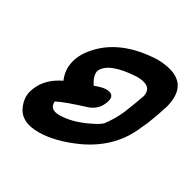

<svg xmlns="http://www.w3.org/2000/svg" viewBox="-89 -349 560 549"><g transform="rotate(30 191.0 -75.0)"><path d="M95 100Q42 100 24 67Q14 48 14 29Q14 15 20 1Q36 -40 84 -63Q76 -82 76 -100Q76 -118 83 -136Q90 -154 104 -171Q164 -245 287 -250Q382 -248 382 -181Q382 -165 377 -146Q367 -114 354 -81L339 -48Q303 29 218 69Q150 100 95 100ZM123 28Q162 28 209 6Q237 -7 246 -16Q266 -42 280 -74Q296 -114 305 -140Q306 -145 306 -150Q306 -178 260 -178Q170 -173 154 -136Q153 -132 153 -128Q153 -114 166 -94Q191 -103 202 -103Q226 -103 226 -86Q226 -78 221 -67Q211 -43 184 -33Q113 -11 92 1V4Q92 28 123 28Z"/></g></svg>

Font: Bubblez Graffiti
Style: Italic
Weight: 400
Italic angle: -22.5°
Designer: GGBotNet
Foundry: GGBotNet
Version: 1.00